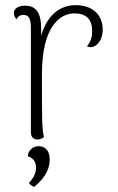

<svg xmlns="http://www.w3.org/2000/svg" viewBox="-20 -534 460 746"><path d="M274 -514C211 -514 162 -473 140 -395V-423C140 -482 121 -512 78 -512C51 -512 34 -501 34 -483C34 -475 37 -467 44 -459C51 -474 63 -476 71 -476C91 -476 100 -463 100 -426V-20C100 -2 110 8 125 8C137 8 146 3 151 -2C143 -30 143 -65 143 -246C143 -428 211 -482 269 -482C312 -482 338 -462 338 -414C338 -395 336 -377 318 -354C322 -352 328 -350 336 -351C356 -353 379 -378 379 -418C379 -481 335 -514 274 -514ZM130 34C101 34 88 59 88 73C104 79 120 89 120 117C120 139 111 157 92 177C97 183 103 189 113 192C162 152 173 115 173 87C173 43 148 34 130 34Z"/></svg>

Font: Arima Koshi ExtraLight
Style: Regular
Weight: 275
Designer: Joana Correia and Natanael Gama
Foundry: NDISCOVER
Version: Version 1.019;PS 001.019;hotconv 1.0.88;makeotf.lib2.5.64775